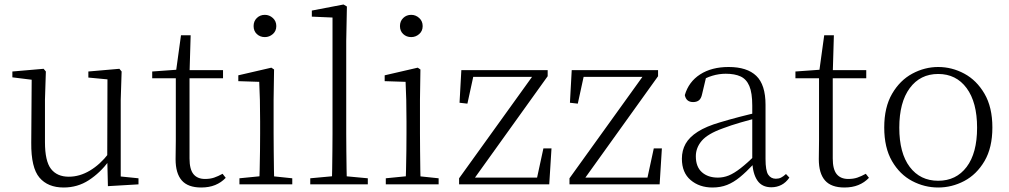

<svg xmlns="http://www.w3.org/2000/svg" viewBox="-20 -820 4486 854"><path d="M263 14Q193 14 155.5 -30Q118 -74 119 -185L121 -478L140 -463L35 -476V-502L174 -514L184 -502L180 -377V-188Q180 -103 207 -68.5Q234 -34 286 -34Q334 -34 379.5 -61Q425 -88 463 -137L482 -103H464Q425 -51 375 -18.5Q325 14 263 14ZM460 8 457 -116V-117L458 -467L373 -475V-502L511 -514L521 -502L517 -377V-35L596 -27V0Z M792 -472V-508H972V-472ZM875 14Q816 14 788.5 -17.5Q761 -49 761 -112Q761 -135 761.5 -152.5Q762 -170 762 -196V-472H657V-502L782 -511L762 -496L785 -663H828L823 -493V-481V-115Q823 -67 840.5 -45.5Q858 -24 892 -24Q915 -24 932.5 -30Q950 -36 970 -47L984 -29Q964 -8 937 3Q910 14 875 14Z M1045 0V-27L1156 -38H1175L1280 -27V0ZM1133 0Q1134 -24 1135 -64.5Q1136 -105 1136.5 -149Q1137 -193 1137 -226V-281Q1137 -332 1136 -375Q1135 -418 1133 -456L1040 -459V-485L1187 -519L1199 -511L1197 -377V-226Q1197 -193 1197.5 -149Q1198 -105 1198.5 -64.5Q1199 -24 1200 0ZM1158 -655Q1137 -655 1122.5 -668.5Q1108 -682 1108 -704Q1108 -726 1122.5 -740Q1137 -754 1158 -754Q1178 -754 1193.5 -740Q1209 -726 1209 -704Q1209 -682 1193.5 -668.5Q1178 -655 1158 -655Z M1360 0V-27L1479 -38H1498L1616 -27V0ZM1456 0Q1457 -30 1457.5 -69Q1458 -108 1458.5 -149.5Q1459 -191 1459 -226V-742L1367 -746V-773L1508 -800L1523 -791L1520 -637V-226Q1520 -191 1520.5 -149.5Q1521 -108 1521.5 -69Q1522 -30 1523 0Z M1696 0V-27L1807 -38H1826L1931 -27V0ZM1784 0Q1785 -24 1786 -64.5Q1787 -105 1787.5 -149Q1788 -193 1788 -226V-281Q1788 -332 1787 -375Q1786 -418 1784 -456L1691 -459V-485L1838 -519L1850 -511L1848 -377V-226Q1848 -193 1848.5 -149Q1849 -105 1849.5 -64.5Q1850 -24 1851 0ZM1809 -655Q1788 -655 1773.5 -668.5Q1759 -682 1759 -704Q1759 -726 1773.5 -740Q1788 -754 1809 -754Q1829 -754 1844.5 -740Q1860 -726 1860 -704Q1860 -682 1844.5 -668.5Q1829 -655 1809 -655Z M2022 0V-27L2360 -497V-470L2352 -478H2215H2062L2089 -497L2059 -359L2024 -363L2032 -508H2416V-481L2079 -11L2085 -51L2086 -30H2230H2390L2365 -12L2397 -160H2433L2423 0Z M2513 0V-27L2851 -497V-470L2843 -478H2706H2553L2580 -497L2550 -359L2515 -363L2523 -508H2907V-481L2570 -11L2576 -51L2577 -30H2721H2881L2856 -12L2888 -160H2924L2914 0Z M3149 14Q3091 14 3052 -19Q3013 -52 3013 -114Q3013 -151 3029.5 -180.5Q3046 -210 3083.5 -234Q3121 -258 3183 -276Q3226 -289 3270.5 -300.5Q3315 -312 3355 -321V-297Q3315 -287 3273.5 -275Q3232 -263 3195 -249Q3128 -225 3101.5 -194Q3075 -163 3075 -125Q3075 -78 3102 -54Q3129 -30 3173 -30Q3198 -30 3221.5 -39.5Q3245 -49 3274.5 -72Q3304 -95 3344 -134L3350 -89H3331Q3299 -55 3271 -32Q3243 -9 3214 2.5Q3185 14 3149 14ZM3411 13Q3369 13 3348.5 -17.5Q3328 -48 3326 -102V-106V-350Q3326 -407 3313 -437.5Q3300 -468 3274 -480Q3248 -492 3208 -492Q3178 -492 3148 -483Q3118 -474 3086 -454L3122 -482L3103 -402Q3099 -382 3089 -374Q3079 -366 3063 -366Q3032 -366 3026 -397Q3043 -456 3094 -489Q3145 -522 3221 -522Q3303 -522 3344 -482.5Q3385 -443 3385 -354V-113Q3385 -61 3397 -43Q3409 -25 3431 -25Q3444 -25 3454 -30Q3464 -35 3476 -46L3491 -30Q3476 -8 3455.5 2.5Q3435 13 3411 13Z M3653 -472V-508H3833V-472ZM3736 14Q3677 14 3649.5 -17.5Q3622 -49 3622 -112Q3622 -135 3622.5 -152.5Q3623 -170 3623 -196V-472H3518V-502L3643 -511L3623 -496L3646 -663H3689L3684 -493V-481V-115Q3684 -67 3701.5 -45.5Q3719 -24 3753 -24Q3776 -24 3793.5 -30Q3811 -36 3831 -47L3845 -29Q3825 -8 3798 3Q3771 14 3736 14Z M4153 14Q4092 14 4037 -15Q3982 -44 3947.5 -103.5Q3913 -163 3913 -253Q3913 -343 3948 -403Q3983 -463 4038 -492.5Q4093 -522 4153 -522Q4214 -522 4269 -492.5Q4324 -463 4359 -403Q4394 -343 4394 -253Q4394 -163 4359 -103.5Q4324 -44 4269 -15Q4214 14 4153 14ZM4153 -16Q4233 -16 4279.5 -77.5Q4326 -139 4326 -252Q4326 -365 4279.5 -428Q4233 -491 4153 -491Q4073 -491 4026.5 -428Q3980 -365 3980 -252Q3980 -139 4026.5 -77.5Q4073 -16 4153 -16Z"/></svg>

Font: Noto Serif JP
Style: Regular
Weight: 200
Designer: Ryoko NISHIZUKA 西塚涼子 (kana & ideographs); Frank Grießhammer (Latin, Greek & Cyrillic); Wenlong ZHANG 张文龙 (bopomofo); San
Foundry: Adobe
Version: Version 2.001;hotconv 1.1.0;makeotfexe 2.6.0